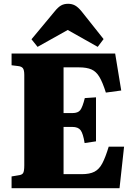

<svg xmlns="http://www.w3.org/2000/svg" viewBox="-20 -992 701 1012"><path d="M41 0V-62L77 -68Q96 -70 102 -80Q108 -90 108 -121V-597Q108 -622 101 -632Q94 -642 74 -644L41 -648V-710H587L619 -515L538 -504Q521 -558 504 -586.5Q487 -615 462 -626Q437 -637 396 -637H315V-396H362Q391 -396 403 -411.5Q415 -427 427 -475L486 -479V-247L426 -238Q418 -288 405 -305.5Q392 -323 361 -323H315V-74H411Q453 -74 478 -87Q503 -100 519.5 -131.5Q536 -163 553 -219H634L610 0ZM178 -745 146 -785 269 -933Q286 -954 301.5 -963Q317 -972 339 -972Q359 -972 375 -963.5Q391 -955 410 -932L526 -786L495 -745L337 -834Z"/></svg>

Font: Literata 36pt ExtraBold
Style: Regular
Weight: 800
Designer: Latin by Veronika Burian and Jose Scaglione. Greek by Irene Vlachou. Cyrillic by Vera Evstafieva.
Foundry: TypeTogether
Version: Version 3.002